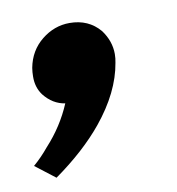

<svg xmlns="http://www.w3.org/2000/svg" viewBox="-54 -216 382 415"><g transform="rotate(-10 137.0 -9.0)"><path d="M38.5 153.5 -5 120Q13.5 104 29 85Q65 46 85 -1.5Q58 -5.5 39 -29.5Q26 -47 26.5 -71Q26.5 -80 28 -89.5Q35 -126.5 62.8 -148.8Q90.5 -171 124 -171Q165.5 -171 190.5 -141.5Q209 -116.5 209 -88Q209 -78.5 207 -69Q196.5 -6 145 57Q104 107 38.5 153.5Z"/></g></svg>

Font: Lucymar Sans
Style: Bold Italic
Weight: 700
Italic angle: -10°
Foundry: The League of Moveable Type (original font) / Main changes by Cristiano Sobral with portions from Mirco Monsees
Version: Version 2.00;August 30, 2020;FontCreator 13.0.0.2681 64-bit